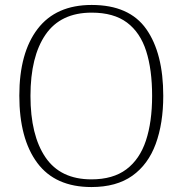

<svg xmlns="http://www.w3.org/2000/svg" viewBox="-20 -745 738 775"><path d="M349 10Q203 10 130.5 -87.5Q58 -185 58 -359Q58 -532 132 -628.5Q206 -725 350 -725Q502 -725 570.5 -627.5Q639 -530 639 -358Q639 -247 608.5 -164Q578 -81 514 -35.5Q450 10 349 10ZM349 -21Q436 -21 490 -61.5Q544 -102 569 -177.5Q594 -253 594 -358Q594 -464 570 -539Q546 -614 492.5 -654Q439 -694 350 -694Q225 -694 164 -605.5Q103 -517 103 -358Q103 -199 163.5 -110Q224 -21 349 -21Z"/></svg>

Font: Noto Serif Tamil ExtraLight
Style: Italic
Weight: 200
Italic angle: -12°
Designer: Indian Type Foundry, Tom Grace, and the Monotype Design Team
Foundry: Monotype Imaging Inc.
Version: Version 2.003; ttfautohint (v1.8.4.7-5d5b)